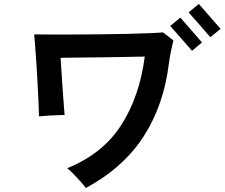

<svg xmlns="http://www.w3.org/2000/svg" viewBox="-20 -899 1123 960"><path d="M409 41Q400 28 383 9Q366 -10 348 -28.5Q330 -47 316 -58Q492 -129 584.5 -271Q677 -413 704 -616Q698 -616 666.5 -615.5Q635 -615 589.5 -614Q544 -613 493.5 -612.5Q443 -612 397.5 -611.5Q352 -611 320.5 -610.5Q289 -610 283 -610Q284 -599 285.5 -571Q287 -543 289.5 -507.5Q292 -472 294.5 -435.5Q297 -399 299.5 -369Q302 -339 303 -324Q288 -324 263.5 -323Q239 -322 214.5 -320.5Q190 -319 175 -317Q175 -337 173 -378Q171 -419 168.5 -470.5Q166 -522 162.5 -573Q159 -624 156 -665.5Q153 -707 151 -727Q178 -727 229.5 -726.5Q281 -726 346 -726.5Q411 -727 480 -727.5Q549 -728 612.5 -729.5Q676 -731 724.5 -733Q773 -735 795 -737L847 -697Q842 -678 835.5 -646.5Q829 -615 825 -586Q800 -375 698.5 -217.5Q597 -60 409 41ZM1032 -713Q1030 -715 1019 -727.5Q1008 -740 993 -757.5Q978 -775 962.5 -792.5Q947 -810 936 -822.5Q925 -835 923 -837L974 -879Q977 -876 992.5 -858Q1008 -840 1028.5 -817Q1049 -794 1064.5 -776Q1080 -758 1083 -755ZM940 -645Q938 -648 922 -666Q906 -684 886 -707Q866 -730 850 -748Q834 -766 831 -769L882 -811Q884 -808 900 -790Q916 -772 936 -749Q956 -726 971.5 -708Q987 -690 990 -687Z"/></svg>

Font: Zen Kaku Gothic Antique
Style: Bold
Weight: 700
Designer: Yoshimichi Ohira
Foundry: Positype
Version: Version 1.001